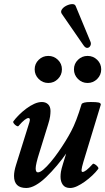

<svg xmlns="http://www.w3.org/2000/svg" viewBox="-20 -925 525 958"><path d="M111 13Q50 13 50 -47Q50 -59 52.5 -72.5Q55 -86 60 -102L127 -316Q130 -327 128.5 -331.5Q127 -336 122 -336Q115 -336 103 -327Q91 -318 72 -296Q69 -293 61.5 -297.5Q54 -302 49 -309Q44 -316 47 -320Q58 -335 74.5 -351.5Q91 -368 111 -383Q131 -398 151 -407Q171 -416 189 -416Q208 -416 220 -404.5Q232 -393 232 -371Q232 -360 230 -344.5Q228 -329 220 -304L176 -162Q167 -134 162.5 -114.5Q158 -95 158 -85Q158 -65 169 -65Q180 -65 196.5 -79Q213 -93 232 -115.5Q251 -138 270 -165Q289 -192 306 -219.5Q323 -247 335 -270Q348 -294 361 -328Q374 -362 387 -405Q389 -410 400 -413Q411 -416 433 -416Q461 -416 472 -413.5Q483 -411 483 -403L396 -117Q388 -90 387 -78.5Q386 -67 392 -67Q399 -67 411 -76Q423 -85 443 -107Q446 -110 454 -105Q462 -100 467.5 -93Q473 -86 470 -82Q458 -66 440.5 -49.5Q423 -33 403.5 -19Q384 -5 365 4Q346 13 330 13Q305 13 293.5 -3Q282 -19 282 -43Q282 -55 284 -68Q286 -81 295 -110L316 -178V-167Q291 -131 264 -99Q237 -67 210.5 -41.5Q184 -16 158.5 -1.5Q133 13 111 13ZM221 -511Q193 -511 173 -531Q153 -551 153 -579Q153 -607 173 -626.5Q193 -646 221 -646Q249 -646 269 -626.5Q289 -607 289 -579Q289 -551 269 -531Q249 -511 221 -511ZM417 -511Q389 -511 369 -531Q349 -551 349 -579Q349 -607 369 -626.5Q389 -646 417 -646Q445 -646 465 -626.5Q485 -607 485 -579Q485 -551 465 -531Q445 -511 417 -511ZM431 -718Q436 -707 431 -697Q426 -687 416 -686Q406 -685 396 -700L289 -855Q281 -866 288.5 -877.5Q296 -889 311 -896.5Q326 -904 340 -904.5Q354 -905 358 -894Z"/></svg>

Font: Junicode VF
Style: Italic
Weight: 400
Italic angle: -11°
Designer: Peter S. Baker
Version: Version 2.209